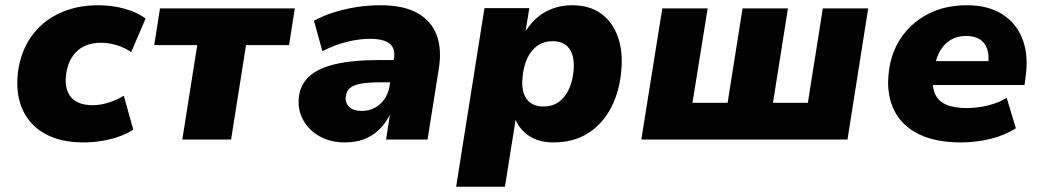

<svg xmlns="http://www.w3.org/2000/svg" viewBox="-20 -532 3976 732"><path d="M299 11Q212 11 153.5 -21Q95 -53 68 -110Q41 -167 47 -242Q52 -301 75 -350.5Q98 -400 137.5 -436Q177 -472 232 -492Q287 -512 356 -512Q409 -512 457.5 -498Q506 -484 535 -461L480 -333Q459 -349 427.5 -359Q396 -369 365 -369Q333 -369 308.5 -359Q284 -349 267.5 -331Q251 -313 242 -289Q233 -265 231 -238Q227 -188 252.5 -159.5Q278 -131 334 -131Q363 -131 394.5 -141Q426 -151 452 -167L488 -38Q466 -23 435.5 -12Q405 -1 369.5 5Q334 11 299 11Z M675 0 732 -360H568L590 -500H1104L1082 -360H918L861 0Z M1295 11Q1240 11 1199 -12Q1158 -35 1136.5 -73.5Q1115 -112 1119 -157Q1123 -206 1156.5 -238.5Q1190 -271 1256.5 -287Q1323 -303 1425 -303H1498L1485 -218H1425Q1383 -218 1355.5 -213Q1328 -208 1314 -196Q1300 -184 1298 -162Q1296 -138 1312.5 -123.5Q1329 -109 1359 -109Q1386 -109 1408 -120.5Q1430 -132 1445 -153Q1460 -174 1465 -203L1482 -309Q1488 -348 1465 -366Q1442 -384 1391 -384Q1350 -384 1304.5 -373Q1259 -362 1209 -337L1177 -453Q1212 -472 1253.5 -485Q1295 -498 1339.5 -505Q1384 -512 1431 -512Q1518 -512 1571 -482.5Q1624 -453 1644.5 -399Q1665 -345 1653 -270L1610 0H1452L1467 -97H1468Q1450 -61 1424 -36.5Q1398 -12 1366 -0.5Q1334 11 1295 11Z M1719 180 1827 -501H1998L1984 -415H1985Q2007 -449 2034 -470Q2061 -491 2093.5 -501.5Q2126 -512 2161 -512Q2227 -512 2271 -480.5Q2315 -449 2335 -393.5Q2355 -338 2349 -267Q2343 -186 2310.5 -123Q2278 -60 2222.5 -24.5Q2167 11 2090 11Q2036 11 1999 -12.5Q1962 -36 1945 -77H1946L1905 180ZM2052 -126Q2086 -126 2110.5 -143.5Q2135 -161 2149.5 -193Q2164 -225 2167 -267Q2171 -318 2150.5 -346.5Q2130 -375 2087 -375Q2053 -375 2028.5 -357.5Q2004 -340 1989.5 -308Q1975 -276 1972 -234Q1967 -183 1988 -154.5Q2009 -126 2052 -126Z M2425 0 2505 -500H2678L2620 -140H2754L2811 -500H2984L2927 -140H3060L3117 -500H3290L3211 0Z M3644 11Q3547 11 3483 -20.5Q3419 -52 3390 -109.5Q3361 -167 3367 -242Q3373 -323 3412.5 -383.5Q3452 -444 3517 -478Q3582 -512 3667 -512Q3746 -512 3800 -478.5Q3854 -445 3878 -383.5Q3902 -322 3890 -239L3886 -208H3512L3526 -299H3760L3747 -285Q3752 -320 3744 -344.5Q3736 -369 3715.5 -382Q3695 -395 3662 -395Q3630 -395 3605.5 -380.5Q3581 -366 3565.5 -340.5Q3550 -315 3544 -281L3539 -250Q3532 -206 3543.5 -177Q3555 -148 3585.5 -134Q3616 -120 3665 -120Q3705 -120 3746.5 -130Q3788 -140 3818 -159L3853 -43Q3811 -16 3756 -2.5Q3701 11 3644 11Z"/></svg>

Font: Nunito Sans 9pt Black
Style: Italic
Weight: 900
Italic angle: -9°
Version: Version 3.101;gftools[0.9.27]